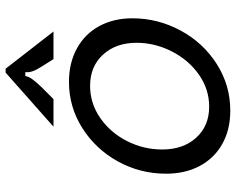

<svg xmlns="http://www.w3.org/2000/svg" viewBox="-98 -730 838 682"><g transform="rotate(-90 321.0 -389.0)"><path d="M45 -218Q45 -310 88.5 -389Q132 -468 207 -515.5Q282 -563 371 -563Q439 -563 490.5 -534.5Q542 -506 569.5 -455Q597 -404 597 -338Q597 -247 553.5 -166.5Q510 -86 434.5 -38Q359 10 269 10Q201 10 150.5 -18.5Q100 -47 72.5 -98.5Q45 -150 45 -218ZM510 -323Q510 -396 468 -442Q426 -488 357 -488Q295 -488 243 -452Q191 -416 161 -357Q131 -298 131 -232Q131 -157 173 -111Q215 -65 283 -65Q345 -65 397 -101.5Q449 -138 479.5 -198Q510 -258 510 -323ZM212 -618 404 -788H418L550 -618H452L425 -661Q402 -696 406 -718H392Q390 -706 380.5 -693Q371 -680 353 -661L310 -618Z"/></g></svg>

Font: Open Sauce Sans
Style: Italic
Weight: 400
Italic angle: -10°
Designer: Alfredo Marco Pradil
Foundry: Creative Sauce Fz LLC
Version: Version 1.477